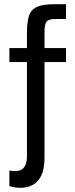

<svg xmlns="http://www.w3.org/2000/svg" viewBox="-20 -726 361 919"><path d="M80 173Q66 173 52.5 171Q39 169 25 165V90Q40 93 51 93Q83 93 96 74Q109 55 109 24V-429H25V-496H109V-570Q109 -621 119 -651Q129 -681 158 -693.5Q187 -706 242 -706H296V-635H244Q212 -635 202.5 -622Q193 -609 193 -571V-496H296V-429H193V27Q193 84 177 115.5Q161 147 135 160Q109 173 80 173Z"/></svg>

Font: Atkinson Hyperlegible
Style: Regular
Weight: 400
Designer: Elliott Scott, Megan Eiswerth, Linus Boman, Theodore Petrosky
Foundry: Braille Institute
Version: Version 1.006; ttfautohint (v1.8.3)